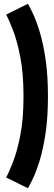

<svg xmlns="http://www.w3.org/2000/svg" viewBox="-20 -781 289 1021"><path d="M128.5 220 13 163Q26 138.5 48 83.5Q70 28.5 87.5 -59Q105 -146.5 105 -269Q105 -392 87.5 -480Q70 -568 48 -623.5Q26 -679 13 -703.5L128.5 -761Q137.5 -746 155 -709.2Q172.5 -672.5 191 -612.2Q209.5 -552 222.2 -466.8Q235 -381.5 235 -269Q235 -157 222.2 -72Q209.5 13 191 72.8Q172.5 132.5 155 168.8Q137.5 205 128.5 220Z"/></svg>

Font: Anybody Condensed Regular
Style: Bold
Weight: 700
Width: 3
Designer: Tyler Finck
Foundry: Etcetera Type Company
Version: Version 1.010; ttfautohint (v1.8.3) -l 8 -r 50 -G 200 -x 14 